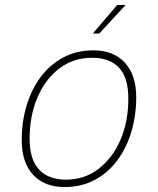

<svg xmlns="http://www.w3.org/2000/svg" viewBox="-20 -746 640 778"><path d="M241 12Q160 12 114 -38Q68 -88 68 -178Q68 -252 87.5 -317.5Q107 -383 144.5 -433.5Q182 -484 236 -513Q290 -542 359 -542Q440 -542 486 -492Q532 -442 532 -352Q532 -279 512.5 -213Q493 -147 455.5 -96.5Q418 -46 364 -17Q310 12 241 12ZM247 -18Q322 -18 379 -61.5Q436 -105 468 -179Q500 -253 500 -346Q500 -432 462 -472Q424 -512 353 -512Q278 -512 221 -469Q164 -426 132 -351.5Q100 -277 100 -184Q100 -99 138.5 -58.5Q177 -18 247 -18ZM356 -610 455 -726H489L382 -610Z"/></svg>

Font: Geist Mono Thin
Style: Italic
Weight: 100
Italic angle: -12°
Monospace: yes
Designer: Basement.studio, Andrés Briganti, Mateo Zaragoza
Foundry: Basement.studio, Vercel, Andrés Briganti, Guido Ferreyra, Mateo Zaragoza
Version: Version 1.500; ttfautohint (v1.8.4.7-5d5b)